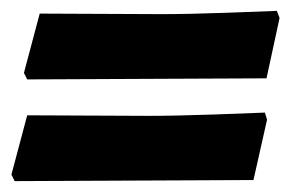

<svg xmlns="http://www.w3.org/2000/svg" viewBox="-20 -433 534 353"><path d="M470 -289 249 -288 30 -287 24 -299 53 -408 277 -407Q324 -407 395.5 -409.5Q467 -412 489 -413L494 -400ZM446 -102 227 -101 7 -100 1 -112 30 -221 253 -220Q302 -220 373.5 -222.5Q445 -225 467 -226L471 -213Z"/></svg>

Font: Alegreya SC ExtraBold
Style: Italic
Weight: 800
Italic angle: -7°
Designer: Juan Pablo del Peral
Foundry: Huerta Tipografica
Version: Version 2.007; ttfautohint (v1.6)